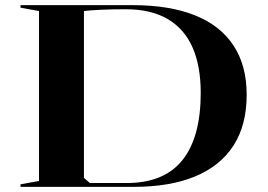

<svg xmlns="http://www.w3.org/2000/svg" viewBox="-20 -728 1043 748"><path d="M496 -708Q640 -708 739 -668.5Q838 -629 889.5 -551Q941 -473 941 -359Q941 -241 890 -161.5Q839 -82 741 -41Q643 0 500 0H60V-10L132 -23V-685L60 -698V-708ZM470 -692Q418 -692 374 -690Q330 -688 307 -685V-35L330 -15H474Q619 -15 690.5 -104Q762 -193 762 -366Q762 -471 730 -543.5Q698 -616 633 -654Q568 -692 470 -692Z"/></svg>

Font: Kalnia SemiExpanded
Style: Regular
Weight: 400
Width: 6
Designer: Frida Medrano
Foundry: Frida Medrano
Version: Version 1.105